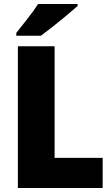

<svg xmlns="http://www.w3.org/2000/svg" viewBox="-20 -947 566 967"><path d="M70 0V-714H255V-152H497V0ZM371 -917Q351 -899 317.5 -871Q284 -843 248 -814.5Q212 -786 186 -767H62V-781Q87 -813 119 -853.5Q151 -894 172 -927H371Z"/></svg>

Font: Noto Sans Gujarati SemiCondensed Black
Style: Regular
Weight: 900
Width: 4
Designer: Jelle Bosma - Monotype Design Team, Universal Thirst
Foundry: Monotype Imaging Inc.
Version: Version 2.106; ttfautohint (v1.8.4.7-5d5b)